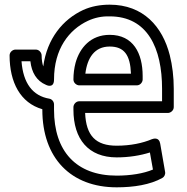

<svg xmlns="http://www.w3.org/2000/svg" viewBox="-20 -765 800 821"><path d="M211 -296V-318C211 -331 202 -341 191 -343C120 -355 79 -409 72 -503H110C115 -456 136 -419 177 -402C177 -402 211 -384 211 -425C211 -556 275 -638 356 -676C384 -689 415 -696 449 -695C611 -695 673 -559 673 -385V-332H319C304 -332 294 -318 294 -307V-296C294 -170 358 -92 479 -92C531 -92 580 -100 621 -113L634 -40C594 -23 538 -14 479 -14C305 -14 211 -119 211 -296ZM479 36C552 36 622 25 674 -4C682 -8 688 -19 686 -30L665 -151C660 -180 636 -172 630 -170C590 -153 538 -142 479 -142C390 -142 348 -184 344 -282H698C709 -282 723 -292 723 -307V-385C723 -437 717 -485 706 -529C675 -651 593 -745 449 -745C409 -745 370 -738 335 -722C249 -682 181 -600 165 -481C161 -492 158 -509 158 -528C158 -539 148 -553 133 -553H46C35 -553 21 -543 21 -528C21 -413 67 -325 161 -298V-296C161 -89 283 36 479 36ZM590 -440C590 -537 550 -616 449 -616C368 -616 321 -561 303 -496C297 -473 294 -450 294 -425C294 -410 308 -400 319 -400H565C580 -400 590 -414 590 -425ZM540 -450H345C353 -517 384 -566 449 -566C511 -566 537 -530 540 -450Z"/></svg>

Font: Asimov
Style: NarOu
Weight: 500
Designer: Google
Version: Version 2.000980; 2014